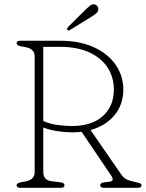

<svg xmlns="http://www.w3.org/2000/svg" viewBox="-20 -894 694 914"><path d="M567 -468Q567 -395.5 524.5 -345Q482 -294.5 411 -275L559.5 -60Q569.5 -46 584.8 -39.2Q600 -32.5 615 -29.5Q638.5 -24.5 646 -21.8Q653.5 -19 653.5 -12Q653.5 0 636.5 0H474Q457 0 457 -12Q457 -23.5 476 -26L501 -29Q526.5 -32 510 -57L368.5 -266.5Q347 -264 325 -264Q292 -264 254.8 -269.5Q217.5 -275 186 -287V-75Q186 -35.5 227 -31L268 -26Q287 -23.5 287 -12Q287 0 270 0H76Q59 0 59 -12Q59 -22 78 -26L104 -31Q145 -39 145 -75V-625Q145 -661 104 -669L78 -674Q59 -678 59 -688Q59 -700 76 -700H266Q360 -700 427.5 -668.8Q495 -637.5 531 -585Q567 -532.5 567 -468ZM186 -671V-318Q221 -302.5 260 -298.2Q299 -294 322 -294Q416 -294 469 -341Q522 -388 522 -468Q522 -526.5 492 -572.5Q462 -618.5 404.8 -644.8Q347.5 -671 266 -671ZM384 -845Q400 -860.5 410.8 -868.5Q421.5 -876.5 433.5 -872Q442.5 -868.5 446.2 -860.2Q450 -852 446.5 -843.5Q443.5 -834 434 -827Q424.5 -820 412.5 -812.5L312 -750.5Q305 -746.5 300.5 -752Q298 -755 299.8 -758.8Q301.5 -762.5 304 -765.5Z"/></svg>

Font: Fraunces 9pt SuperSoft Thin
Style: Regular
Weight: 100
Version: Version 1.000;[b76b70a41]